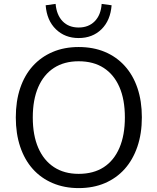

<svg xmlns="http://www.w3.org/2000/svg" viewBox="-20 -955 807 984"><path d="M383 9Q310 9 250 -16.5Q190 -42 148 -89Q106 -136 83.5 -203Q61 -270 61 -353Q61 -437 83.5 -503.5Q106 -570 148 -616.5Q190 -663 249.5 -688.5Q309 -714 383 -714Q458 -714 517.5 -689Q577 -664 619.5 -617Q662 -570 684.5 -503.5Q707 -437 707 -354Q707 -270 684 -203Q661 -136 619 -89Q577 -42 517.5 -16.5Q458 9 383 9ZM383 -64Q459 -64 511.5 -98Q564 -132 592 -197Q620 -262 620 -353Q620 -445 592 -509Q564 -573 511.5 -607Q459 -641 383 -641Q309 -641 256.5 -607Q204 -573 176 -508.5Q148 -444 148 -353Q148 -262 176 -197.5Q204 -133 256.5 -98.5Q309 -64 383 -64ZM383 -760Q313 -760 266.5 -805Q220 -850 214 -928L265 -935Q270 -878 301 -846Q332 -814 383 -814Q434 -814 465.5 -846Q497 -878 501 -935L552 -928Q546 -850 500 -805Q454 -760 383 -760Z"/></svg>

Font: NunitoSans1
Style: Book
Weight: 400
Designer: Vernon Adams
Foundry: Vernon Adams
Version: Version 3.101;gftools[0.9.27]